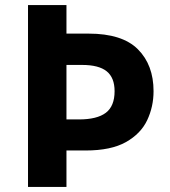

<svg xmlns="http://www.w3.org/2000/svg" viewBox="-20 -734 668 754"><path d="M583 -376Q583 -315 558 -262Q533 -209 474.5 -176Q416 -143 316 -143H241V0H90V-714H241V-602H328Q460 -602 521.5 -540.5Q583 -479 583 -376ZM290 -265Q361 -265 395.5 -291Q430 -317 430 -376Q430 -429 399 -454Q368 -479 302 -479H241V-265Z"/></svg>

Font: Noto Sans Adlam Unjoined
Style: Regular
Weight: 400
Designer: Mark Jamra, Neil Patel
Foundry: JamraPatel LLC
Version: Version 3.001